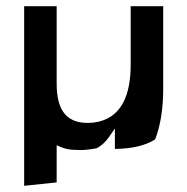

<svg xmlns="http://www.w3.org/2000/svg" viewBox="-20 -483 604 620"><path d="M163 -463H58V117L163 106V-14L177 -8C191 -2 206 1 224 1H225C247 3 267 0 291 -4C308 -12 322 -26 333 -42L351 -68V-2C408 -3 450 -13 481 -33C498 -77 507 -131 507 -196V-463H402V-274C402 -177 373 -98 281 -87C195 -79 163 -126 163 -213Z"/></svg>

Font: Bluebird
Style: Li
Weight: 300
Designer: Jasper
Foundry: Cannot Into Space Fonts
Version: Version 0.98